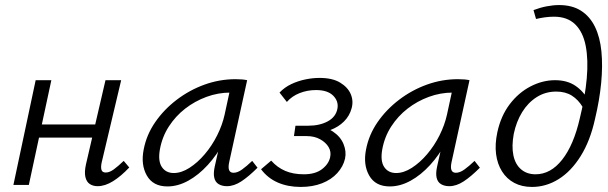

<svg xmlns="http://www.w3.org/2000/svg" viewBox="-20 -731 2403 759"><path d="M366 5Q348 5 335 -3.5Q322 -12 317.5 -31.5Q313 -51 320 -82L397 -414H459L382 -89Q378 -71 381 -60Q384 -49 398 -49Q413 -49 430 -61.5Q447 -74 469 -95L491 -69Q458 -34 426.5 -14.5Q395 5 366 5ZM33 0 121 -414H183L94 0ZM101 -187 111 -239H391L380 -187Z M642 6Q585 6 560.5 -37Q536 -80 548 -140Q559 -198 593.5 -248Q628 -298 678.5 -336.5Q729 -375 788.5 -396.5Q848 -418 911 -418Q926 -418 937 -417Q948 -416 957 -414L886 -90Q877 -48 903 -48Q919 -48 937 -61Q955 -74 977 -95L998 -68Q963 -33 934 -14Q905 5 877 5Q858 5 844.5 -3Q831 -11 827 -28.5Q823 -46 829 -73L867 -243L904 -277Q892 -221 865 -170Q838 -119 801.5 -79Q765 -39 724 -16.5Q683 6 642 6ZM667 -47Q697 -47 729 -67.5Q761 -88 789.5 -121.5Q818 -155 838.5 -196Q859 -237 868 -278L892 -389L925 -362Q918 -364 909 -364.5Q900 -365 891 -365Q842 -365 796 -348Q750 -331 712 -301.5Q674 -272 647.5 -231Q621 -190 612 -140Q604 -94 620 -70.5Q636 -47 667 -47Z M1169 8Q1118 8 1078 -9.5Q1038 -27 1012 -62L1052 -96Q1076 -69 1107.5 -55.5Q1139 -42 1181 -42Q1226 -42 1252.5 -62Q1279 -82 1285 -109Q1290 -131 1279 -149.5Q1268 -168 1245.5 -180.5Q1223 -193 1192 -193H1142L1148 -234H1198Q1244 -234 1276 -251.5Q1308 -269 1314 -302Q1319 -331 1297 -353Q1275 -375 1229 -375Q1195 -375 1164.5 -363Q1134 -351 1114 -328L1085 -365Q1105 -386 1131.5 -398.5Q1158 -411 1187 -417Q1216 -423 1243 -423Q1294 -423 1324.5 -404.5Q1355 -386 1366.5 -359Q1378 -332 1370 -303Q1362 -273 1340 -251Q1318 -229 1286 -217Q1254 -205 1216 -205L1219 -230Q1266 -231 1296 -211Q1326 -191 1338 -161.5Q1350 -132 1344 -104Q1337 -73 1313.5 -47Q1290 -21 1253 -6.5Q1216 8 1169 8Z M1521 6Q1464 6 1439.5 -37Q1415 -80 1427 -140Q1438 -198 1472.5 -248Q1507 -298 1557.5 -336.5Q1608 -375 1667.5 -396.5Q1727 -418 1790 -418Q1805 -418 1816 -417Q1827 -416 1836 -414L1765 -90Q1756 -48 1782 -48Q1798 -48 1816 -61Q1834 -74 1856 -95L1877 -68Q1842 -33 1813 -14Q1784 5 1756 5Q1737 5 1723.5 -3Q1710 -11 1706 -28.5Q1702 -46 1708 -73L1746 -243L1783 -277Q1771 -221 1744 -170Q1717 -119 1680.5 -79Q1644 -39 1603 -16.5Q1562 6 1521 6ZM1546 -47Q1576 -47 1608 -67.5Q1640 -88 1668.5 -121.5Q1697 -155 1717.5 -196Q1738 -237 1747 -278L1771 -389L1804 -362Q1797 -364 1788 -364.5Q1779 -365 1770 -365Q1721 -365 1675 -348Q1629 -331 1591 -301.5Q1553 -272 1526.5 -231Q1500 -190 1491 -140Q1483 -94 1499 -70.5Q1515 -47 1546 -47Z M2083 8Q2043 8 2013 -8Q1983 -24 1964.5 -53.5Q1946 -83 1941 -122Q1936 -161 1946 -208Q1960 -273 1995 -319Q2030 -365 2077.5 -389.5Q2125 -414 2174 -414Q2222 -414 2254.5 -392Q2287 -370 2305 -335L2284 -307Q2266 -337 2240.5 -353Q2215 -369 2179 -369Q2136 -369 2101.5 -347Q2067 -325 2044 -287.5Q2021 -250 2011 -202Q2002 -153 2009.5 -117Q2017 -81 2040 -61.5Q2063 -42 2097 -42Q2157 -42 2202.5 -100Q2248 -158 2272 -263Q2293 -348 2299.5 -421Q2306 -494 2295.5 -549Q2285 -604 2254 -634.5Q2223 -665 2170 -665Q2152 -665 2134 -662.5Q2116 -660 2099 -656L2089 -691Q2115 -701 2141 -706Q2167 -711 2190 -711Q2242 -711 2277 -688.5Q2312 -666 2332 -625Q2352 -584 2357.5 -527.5Q2363 -471 2356.5 -403Q2350 -335 2332 -260Q2313 -174 2275.5 -114Q2238 -54 2188.5 -23Q2139 8 2083 8Z"/></svg>

Font: Ysabeau Infant
Style: Italic
Weight: 400
Italic angle: -12°
Designer: Christian Thalmann (Catharsis Fonts)
Version: Version 2.001;gftools[0.9.30]; featfreeze: ss01,ss02,lnum